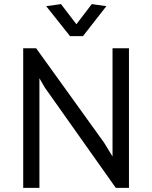

<svg xmlns="http://www.w3.org/2000/svg" viewBox="-20 -915 740 935"><path d="M198 -489 544 0H608V-680H528V-153L487 -220L156 -680H93V0H172V-534ZM205 -885 321 -739H384L498 -885L427 -895L352 -797L277 -895Z"/></svg>

Font: Catamaran
Style: Regular
Weight: 400
Designer: Pria Ravichandran
Version: Version 1.000;PS 001.000;hotconv 1.0.70;makeotf.lib2.5.58329